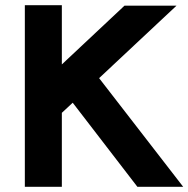

<svg xmlns="http://www.w3.org/2000/svg" viewBox="-20 -722 728 742"><path d="M219 0H76V-702H219V-473L461 -700H662L363 -420L688 0H511L261 -325L219 -286Z"/></svg>

Font: LilGrotesk Bold
Style: Regular
Weight: 700
Designer: BSozoo
Foundry: BSozoo
Version: Version 1.001;PS 001.001;hotconv 1.0.70;makeotf.lib2.5.58329